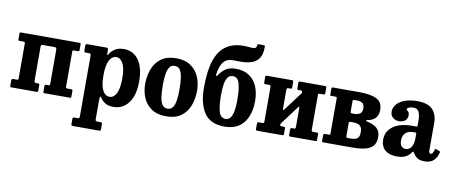

<svg xmlns="http://www.w3.org/2000/svg" viewBox="-84 -1167 4248 1791"><g transform="rotate(10 2040.5 -271.0)"><path d="M241 -100.5Q241 -80 259 -80H275Q284.5 -80 287.8 -77Q291 -74 291 -63V-15Q291 -6 288.5 -3Q286 0 277 0H40Q31 0 28.5 -3.2Q26 -6.5 26 -16V-64Q26 -74.5 30.2 -77.2Q34.5 -80 44 -80H74Q84 -80 87.5 -82.2Q91 -84.5 91 -94V-418Q91 -431 88.5 -435.8Q86 -440.5 73 -440.5H39Q31 -440.5 28.5 -443.5Q26 -446.5 26 -455.5V-509Q26 -517.5 29.8 -518.8Q33.5 -520 41.5 -520H591Q600 -520 602.5 -516.8Q605 -513.5 605 -504V-456.5Q605 -446 600.8 -443.2Q596.5 -440.5 587 -440.5H557Q547 -440.5 543.5 -438Q540 -435.5 540 -426.5V-102.5Q540 -89.5 542.2 -84.8Q544.5 -80 558 -80H592Q600 -80 602.5 -76.8Q605 -73.5 605 -65V-11Q605 -3 601.2 -1.5Q597.5 0 589.5 0H351Q343 0 341.5 -3.8Q340 -7.5 340 -15.5V-65.5Q340 -74 342.2 -77Q344.5 -80 352 -80H373Q383 -80 386.5 -83.2Q390 -86.5 390 -99.5V-420Q390 -440.5 369.5 -440.5H261.5Q249.5 -440.5 245.2 -437.2Q241 -434 241 -421Z M650 -463V-501Q650 -514 654.8 -517Q659.5 -520 671.5 -520H844.5Q855.5 -520 860.2 -517Q865 -514 865 -502.5V-468Q865 -441 878 -462.5Q897 -495.5 930.2 -515.2Q963.5 -535 1011 -535Q1100.5 -535 1151.8 -463.5Q1203 -392 1203 -260.5Q1203 -129.5 1149.2 -57.8Q1095.5 14 1006 14Q962 14 933.2 -1.8Q904.5 -17.5 885.5 -45.5Q874.5 -61 869.8 -59Q865 -57 865 -18.5V150.5Q865 166 868.8 170.5Q872.5 175 886.5 175H912.5Q923 175 926.5 178Q930 181 930 192.5V236.5Q930 249.5 926.5 252.2Q923 255 910 255H669Q656.5 255 653.2 251Q650 247 650 235V193Q650 182.5 652.8 178.8Q655.5 175 666 175H695.5Q709 175 712 170.5Q715 166 715 150V-417.5Q715 -433 710.5 -436.5Q706 -440 695 -440H667.5Q656 -440 653 -444.2Q650 -448.5 650 -463ZM865 -260.5Q865 -164 889.2 -118.2Q913.5 -72.5 955.5 -72.5Q994 -72.5 1018.5 -118.2Q1043 -164 1043 -260.5Q1043 -357.5 1018.5 -403Q994 -448.5 955.5 -448.5Q914.5 -448.5 889.8 -403Q865 -357.5 865 -260.5Z M1262 -247.5Q1262 -327.5 1287.8 -392.8Q1313.5 -458 1367.5 -496.5Q1421.5 -535 1506 -535Q1591 -535 1645 -498Q1699 -461 1724.5 -400.5Q1750 -340 1750 -270Q1750 -190 1724.5 -125.5Q1699 -61 1645 -23Q1591 15 1506 15Q1421.5 15 1367.5 -21.5Q1313.5 -58 1287.8 -117.8Q1262 -177.5 1262 -247.5ZM1426 -270Q1426 -207 1432.2 -159Q1438.5 -111 1455.8 -84.2Q1473 -57.5 1506 -57.5Q1539.5 -57.5 1556.8 -83.5Q1574 -109.5 1580.2 -153.2Q1586.5 -197 1586.5 -250Q1586.5 -313.5 1580.2 -361.2Q1574 -409 1556.8 -435.8Q1539.5 -462.5 1506 -462.5Q1473 -462.5 1455.8 -436.5Q1438.5 -410.5 1432.2 -367Q1426 -323.5 1426 -270Z M2301 -782.5Q2302 -709.5 2274.2 -671.8Q2246.5 -634 2201.8 -620.8Q2157 -607.5 2106 -607.5Q2070 -607.5 2038.2 -608.5Q2006.5 -609.5 1980 -599.8Q1953.5 -590 1933.5 -560Q1913.5 -530 1901.5 -467.5Q1896.5 -443.5 1902 -438Q1907.5 -432.5 1921 -454Q1942.5 -488 1978.2 -511.5Q2014 -535 2071 -535Q2148 -535 2199 -500.5Q2250 -466 2275 -406.2Q2300 -346.5 2300 -270Q2300 -140.5 2239.5 -62.8Q2179 15 2058.5 15Q1924.5 15 1866.2 -72Q1808 -159 1808 -312.5Q1808 -470.5 1841.2 -568.8Q1874.5 -667 1940.5 -712.5Q2006.5 -758 2104.5 -758Q2140 -758 2167.2 -754.8Q2194.5 -751.5 2210.8 -756Q2227 -760.5 2228.5 -783.5Q2229.5 -792 2231.2 -794.5Q2233 -797 2242.5 -797H2288Q2296.5 -797 2298.8 -794.2Q2301 -791.5 2301 -782.5ZM1977 -270Q1977 -172.5 1992.5 -115Q2008 -57.5 2056 -57.5Q2087 -57.5 2104.2 -82.8Q2121.5 -108 2128.2 -151.5Q2135 -195 2135 -250Q2135 -347.5 2119 -405Q2103 -462.5 2056 -462.5Q2024 -462.5 2006.8 -437.2Q1989.5 -412 1983.2 -368.5Q1977 -325 1977 -270Z M2867 -102.5Q2867 -89.5 2869.5 -84.8Q2872 -80 2885 -80H2919Q2927.5 -80 2929.8 -76.8Q2932 -73.5 2932 -65V-11Q2932 -3 2928.5 -1.5Q2925 0 2916.5 0H2678.5Q2670.5 0 2669 -3.8Q2667.5 -7.5 2667.5 -15.5V-65.5Q2667.5 -80 2679 -80H2700Q2710 -80 2713.5 -83.2Q2717 -86.5 2717 -99.5V-267Q2717 -299.5 2707 -285L2577 -111.5Q2574.5 -108 2571.8 -103.2Q2569 -98.5 2569 -92.5Q2569 -80 2586.5 -80H2603Q2612 -80 2615.2 -77Q2618.5 -74 2618.5 -63V-15Q2618.5 -6 2615.8 -3Q2613 0 2604.5 0H2367.5Q2358.5 0 2356 -3.2Q2353.5 -6.5 2353.5 -16V-64Q2353.5 -74.5 2357.5 -77.2Q2361.5 -80 2371.5 -80H2401.5Q2411 -80 2414.8 -82.2Q2418.5 -84.5 2418.5 -94V-418.5Q2418.5 -431.5 2416 -436.2Q2413.5 -441 2400.5 -441H2366.5Q2358 -441 2355.8 -444Q2353.5 -447 2353.5 -456V-510Q2353.5 -518 2357 -519.5Q2360.5 -521 2369 -521H2607Q2614.5 -521 2616.5 -517.2Q2618.5 -513.5 2618.5 -505.5V-455.5Q2618.5 -441 2607 -441H2586Q2576 -441 2572.2 -437.8Q2568.5 -434.5 2568.5 -421.5V-257.5Q2568.5 -237.5 2571 -232.5Q2573.5 -227.5 2581 -238L2712.5 -413.5Q2717 -419.5 2717 -426.5Q2717 -437 2713 -439Q2709 -441 2699 -441H2682.5Q2673.5 -441 2670.5 -444Q2667.5 -447 2667.5 -458V-506Q2667.5 -515 2670 -518Q2672.5 -521 2681.5 -521H2918Q2927 -521 2929.5 -517.5Q2932 -514 2932 -505V-457Q2932 -446.5 2928 -443.8Q2924 -441 2914 -441H2884Q2874.5 -441 2870.8 -438.5Q2867 -436 2867 -427Z M3033 -440H2990.5Q2983 -440 2981.5 -442.2Q2980 -444.5 2980 -452V-507Q2980 -520 2992 -520H3246Q3350 -520 3406.8 -492.5Q3463.5 -465 3463.5 -390Q3463.5 -292.5 3361.5 -276.5Q3350 -274.5 3350.8 -269.8Q3351.5 -265 3360.5 -263Q3425 -249.5 3457 -220.2Q3489 -191 3489 -137.5Q3489 -81.5 3461.5 -51.8Q3434 -22 3384.8 -11Q3335.5 0 3270 0H2995.5Q2986.5 0 2983.2 -2Q2980 -4 2980 -12V-65Q2980 -75 2983.8 -77.5Q2987.5 -80 2996.5 -80H3033.5Q3041.5 -80 3043.2 -83Q3045 -86 3045 -94V-428Q3045 -440 3033 -440ZM3195 -424V-334.5Q3195 -321 3197.8 -316.8Q3200.5 -312.5 3212.5 -312.5H3231Q3265.5 -312.5 3285.8 -326.8Q3306 -341 3306 -377.5Q3306 -414.5 3285.8 -427.2Q3265.5 -440 3231 -440H3209Q3200 -440 3197.5 -436.8Q3195 -433.5 3195 -424ZM3195 -211.5V-102.5Q3195 -88 3198 -84Q3201 -80 3214 -80H3236Q3258.5 -80 3278 -84.2Q3297.5 -88.5 3309.2 -104Q3321 -119.5 3321 -152.5Q3321 -187 3309.2 -204Q3297.5 -221 3278 -226.8Q3258.5 -232.5 3236 -232.5H3211.5Q3199 -232.5 3197 -229.5Q3195 -226.5 3195 -211.5Z M3538.5 -124.5Q3538.5 -202.5 3603.5 -249.5Q3668.5 -296.5 3786 -296.5H3819Q3827.5 -296.5 3829.8 -298.5Q3832 -300.5 3832 -309.5V-358.5Q3832 -403 3819.2 -434.2Q3806.5 -465.5 3763.5 -465.5Q3741.5 -465.5 3723.8 -458Q3706 -450.5 3706 -441Q3706 -433.5 3713 -429Q3720 -424.5 3726.8 -415.5Q3733.5 -406.5 3733.5 -385.5Q3733.5 -354.5 3710.8 -336Q3688 -317.5 3655 -317.5Q3620.5 -317.5 3595.8 -337.5Q3571 -357.5 3571 -394.5Q3571 -433 3597.8 -464Q3624.5 -495 3674 -513.2Q3723.5 -531.5 3791.5 -531.5Q3893.5 -531.5 3937 -484.2Q3980.5 -437 3980.5 -359.5V-98.5Q3980.5 -69.5 3999 -69.5Q4018 -69.5 4029.5 -115Q4032.5 -124.5 4041.5 -121L4076 -107Q4082.5 -104.5 4080 -95Q4070.5 -51 4040.8 -20.5Q4011 10 3955 10H3954.5Q3902 10 3878.8 -9.2Q3855.5 -28.5 3843.5 -50.5Q3838 -60 3834.5 -61Q3831 -62 3824.5 -52.5Q3815 -39 3800 -24.5Q3785 -10 3758.5 0Q3732 10 3688.5 10Q3618 10 3578.2 -24.8Q3538.5 -59.5 3538.5 -124.5ZM3704 -144.5Q3704 -106 3720.2 -89.5Q3736.5 -73 3759.5 -73Q3791.5 -73 3812.2 -102Q3833 -131 3833 -186V-229Q3833 -240 3823.5 -240H3801Q3756.5 -240 3730.2 -215Q3704 -190 3704 -144.5Z"/></g></svg>

Font: Besley* Narrow
Style: Bold
Weight: 700
Width: 4
Designer: Owen Earl
Foundry: indestructible type*
Version: Version 3.000; ttfautohint (v1.8.3)